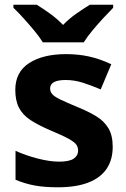

<svg xmlns="http://www.w3.org/2000/svg" viewBox="-20 -786 537 816"><path d="M459 -162Q459 -107 433 -68.5Q407 -30 355 -10Q303 10 226 10Q169 10 128 2.5Q87 -5 46 -22V-145Q90 -125 141 -112Q192 -99 231 -99Q275 -99 293.5 -112Q312 -125 312 -146Q312 -160 304.5 -171Q297 -182 272 -196Q247 -210 194 -232Q143 -254 110 -275.5Q77 -297 61 -327.5Q45 -358 45 -404Q45 -480 104 -518Q163 -556 261 -556Q312 -556 358 -546Q404 -536 453 -513L408 -406Q368 -423 332 -434.5Q296 -446 259 -446Q226 -446 209.5 -437Q193 -428 193 -410Q193 -397 201.5 -386.5Q210 -376 234.5 -364Q259 -352 307 -332Q354 -313 388 -292.5Q422 -272 440.5 -241.5Q459 -211 459 -162ZM162 -606Q148 -629 125.5 -656Q103 -683 79.5 -709Q56 -735 37 -753V-766H136Q162 -750 192 -728.5Q222 -707 248 -680Q274 -707 305 -728.5Q336 -750 362 -766H461V-753Q443 -735 419 -709Q395 -683 372.5 -656Q350 -629 336 -606Z"/></svg>

Font: Noto Sans Canadian Aboriginal
Style: Regular
Weight: 400
Designer: Monotype Design Team, Typotheque's Kevin King
Foundry: Monotype Imaging Inc.
Version: Version 2.002